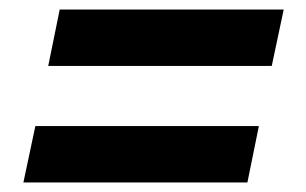

<svg xmlns="http://www.w3.org/2000/svg" viewBox="-20 -491 640 402"><path d="M81 -353 105 -471H574L549 -353ZM29 -109 54 -227H522L498 -109Z"/></svg>

Font: Radio Canada SemiBold
Style: Italic
Weight: 600
Italic angle: -12°
Designer: Charles Daoud, Etienne Aubert Bonn, Alexandre Saumier Demers, Jacques Le Bailly
Foundry: Radio-Canada
Version: Version 2.104; ttfautohint (v1.8.4.7-5d5b);gftools[0.9.28.de